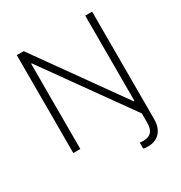

<svg xmlns="http://www.w3.org/2000/svg" viewBox="-205 -855 1135 1201"><g transform="rotate(-30 362.5 -254.5)"><path d="M145.5 -615.2H140.6V0H89.8V-707H139.6L579.1 -90.8H584V-707H633.8V69.3Q633.8 109.9 619.4 138.9Q605 168 578.9 183.1Q552.7 198.2 518.6 198.2Q504.9 198.2 496.6 197.5Q488.3 196.8 482.4 194.3V151.4Q496.1 153.3 508.8 153.3Q585 153.3 585 69.3V0Z"/></g></svg>

Font: Pretendard GOV ExtraLight
Style: Regular
Weight: 200
Designer: Base glyphs from Inter by Rasmus Andersson; Hangeul glyphs from Noto Sans CJK(Source Han Sans) by Jang Soo-young and Kan
Foundry: Kil Hyung-jin
Version: Version 1.309